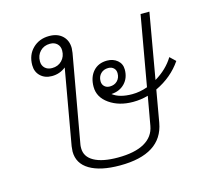

<svg xmlns="http://www.w3.org/2000/svg" viewBox="-90 -687 850 798"><g transform="rotate(-15 335.0 -288.0)"><path d="M559 -256 535 -119Q512 10 332 10Q249 10 202.5 -17.5Q156 -45 156 -97Q156 -103 158 -119L215 -443Q189 -422 155 -422Q125 -422 106 -440Q87 -458 87 -487Q87 -531 115 -558.5Q143 -586 186 -586Q222 -586 243 -566Q264 -546 264 -513Q264 -507 262 -493L195 -116Q194 -111 194 -101Q194 -64 230 -44Q266 -24 332 -24Q405 -24 446.5 -47.5Q488 -71 496 -116L518 -240Q487 -231 453 -231Q393 -231 351.5 -260Q310 -289 310 -334Q310 -375 332 -400Q354 -425 392 -425Q418 -425 436 -410Q454 -395 454 -370Q454 -334 432 -311Q410 -288 374 -286Q403 -263 458 -263Q491 -263 524 -275L577 -576H615L566 -295Q618 -326 646 -372L670 -349Q629 -289 559 -256ZM223 -514Q223 -532 211.5 -543Q200 -554 181 -554Q155 -554 138.5 -537Q122 -520 122 -494Q122 -476 133.5 -465Q145 -454 164 -454Q190 -454 206.5 -471Q223 -488 223 -514ZM376 -318Q396 -318 408.5 -330.5Q421 -343 421 -363Q421 -377 412 -385.5Q403 -394 389 -394Q369 -394 356.5 -381.5Q344 -369 344 -349Q344 -335 353 -326.5Q362 -318 376 -318Z"/></g></svg>

Font: Sarabun Thin
Style: Italic
Weight: 250
Italic angle: -10°
Designer: Suppakit Chalermlarp | Katatrad Co.,Ltd.
Foundry: Cadson Demak Co.,Ltd.
Version: Version 1.000; ttfautohint (v1.6)